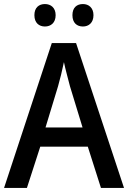

<svg xmlns="http://www.w3.org/2000/svg" viewBox="-20 -929 634 949"><path d="M150 -854C150 -816 173 -798 202 -798C231 -798 255 -816 255 -854C255 -891 231 -909 202 -909C173 -909 150 -892 150 -854ZM338 -854C338 -816 360 -798 390 -798C418 -798 442 -816 442 -854C442 -891 418 -909 390 -909C360 -909 338 -892 338 -854ZM479 0H593L356 -716H236L0 0H113L179 -204H414ZM326 -502 388 -299H205L267 -503C276 -534 288 -583 296 -622C302 -591 319 -530 326 -502Z"/></svg>

Font: Noto Sans Bengali SemiCondensed Medium
Style: Regular
Weight: 500
Width: 4
Designer: Joana Ranito - Universal Thirst; Jelle Bosma - Monotype Design Team
Foundry: Universal Thirst ehf.
Version: Version 3.000